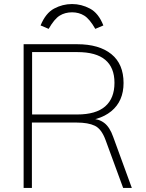

<svg xmlns="http://www.w3.org/2000/svg" viewBox="-20 -931 724 951"><path d="M97 0V-712H362Q471 -712 531.5 -663Q592 -614 592 -520Q592 -430 531 -380Q470 -330 361 -330L429 -343Q469 -343 496.5 -322Q524 -301 541 -252L633 0H590L503 -237Q483 -292 450 -308Q417 -324 359 -324H138V0ZM139 -364H363Q455 -364 501 -404Q547 -444 547 -521Q547 -596 501.5 -634.5Q456 -673 363 -673H139ZM337 -911Q383 -911 425.5 -888.5Q468 -866 492 -805L452 -788Q424 -837 397.5 -853.5Q371 -870 337 -870Q302 -870 275.5 -853.5Q249 -837 221 -788L181 -805Q206 -866 248 -888.5Q290 -911 337 -911Z"/></svg>

Font: Muli ExtraLight
Style: Regular
Weight: 250
Designer: Vernon Adams
Foundry: Vernon Adams
Version: Version 2.100; ttfautohint (v1.8.1.43-b0c9)